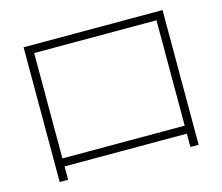

<svg xmlns="http://www.w3.org/2000/svg" viewBox="-97 -828 1073 927"><g transform="rotate(-15 440.0 -364.5)"><path d="M92.2 -27.8V-701.1H786.7V-27.8H745.6V-94.4H134.4V-27.8ZM134.4 -134.4H745.6V-661.1H134.4Z"/></g></svg>

Font: Paperlogy 2 ExtraLight
Style: Regular
Weight: 250
Designer: redesigned by Lee Juim, glyphs from Gmarket Sans & Montserrat
Foundry: PT&
Version: Version 1.001